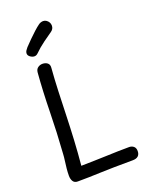

<svg xmlns="http://www.w3.org/2000/svg" viewBox="-185 -1123 950 1221"><g transform="rotate(-20 290.0 -512.0)"><path d="M120 -734Q122 -755 136 -765Q150 -775 167 -775Q187 -775 200.5 -764.5Q214 -754 212 -732Q206 -656 203 -576.5Q200 -497 197.5 -415Q195 -333 190.5 -249.5Q186 -166 178 -81Q226 -82 269 -83Q312 -84 351.5 -85.5Q391 -87 428.5 -88Q466 -89 504 -89Q522 -89 534.5 -78.5Q547 -68 547 -47Q547 -25 534.5 -13.5Q522 -2 497 -2Q426 -2 372.5 -1Q319 0 277 1.5Q235 3 198.5 4Q162 5 123 5Q101 5 91.5 -10.5Q82 -26 82 -48Q82 -71 84.5 -96.5Q87 -122 90.5 -146.5Q94 -171 95 -192Q105 -333 107.5 -471.5Q110 -610 120 -734ZM137 -837Q123 -837 109 -847Q95 -857 95 -871Q95 -881 101 -890Q107 -899 114 -907Q132 -926 153.5 -947.5Q175 -969 196 -988Q217 -1007 231 -1017Q240 -1024 248.5 -1026.5Q257 -1029 264 -1029Q276 -1029 286 -1022Q296 -1015 301.5 -1005Q307 -995 307 -983Q307 -960 286 -946Q265 -932 227.5 -904.5Q190 -877 161 -848Q150 -837 137 -837Z"/></g></svg>

Font: Playpen Sans Hebrew
Style: Regular
Weight: 400
Designer: Tom Grace, Laura Meseguer, Veronika Burian, José Scaglione
Foundry: TypeTogether
Version: Version 2.000